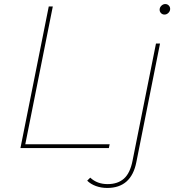

<svg xmlns="http://www.w3.org/2000/svg" viewBox="-20 -732 875 949"><path d="M81 0 221 -700H241L105 -19H522L518 0ZM510 197Q480 197 454 187.5Q428 178 411 161L426 146Q460 178 512 178Q562 178 592.5 151Q623 124 635 63L751 -517H771L654 69Q629 197 510 197ZM793 -660Q783 -660 776 -667Q769 -674 769 -684Q769 -695 777.5 -703.5Q786 -712 797 -712Q807 -712 814 -705Q821 -698 821 -688Q821 -677 812.5 -668.5Q804 -660 793 -660Z"/></svg>

Font: Montserrat Thin Thin
Style: Italic
Weight: 250
Italic angle: -11.3°
Version: Version 9.000